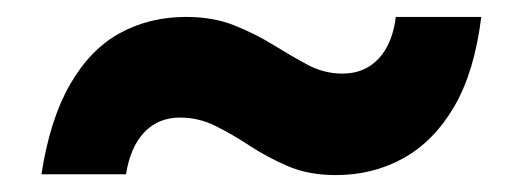

<svg xmlns="http://www.w3.org/2000/svg" viewBox="-20 -431 619 227"><path d="M377 -224Q345 -224 320.5 -234.5Q296 -245 275.5 -258.5Q255 -272 235 -282Q215 -292 193 -292Q167 -292 150.5 -274.5Q134 -257 129 -225H29Q39 -290 63 -331.5Q87 -373 122 -392Q157 -411 200 -411Q232 -411 257 -401Q282 -391 303 -378Q324 -365 343.5 -354.5Q363 -344 385 -344Q411 -344 427.5 -361.5Q444 -379 448 -411H549Q541 -346 517 -305Q493 -264 457 -244Q421 -224 377 -224Z"/></svg>

Font: DM Sans 16pt
Style: Bold
Weight: 700
Version: Version 4.004;gftools[0.9.30]